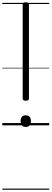

<svg xmlns="http://www.w3.org/2000/svg" viewBox="-20 -1100 452 1685"><path d="M206 -216Q179 -216 179 -235V-1061Q179 -1071 186 -1075.5Q193 -1080 206 -1080Q234 -1080 234 -1061V-235Q234 -226 227.5 -221Q221 -216 206 -216ZM206 14Q184 14 172.5 1Q161 -12 161 -37Q161 -63 172.5 -75.5Q184 -88 206 -88Q228 -88 239.5 -75.5Q251 -63 251 -37Q252 -12 240.5 1Q229 14 206 14ZM0 555H412V565H0ZM0 -20H412V0H0ZM0 -505H412V-500H0ZM0 -1075H412V-1065H0Z"/></svg>

Font: Playwrite AR Guides
Style: Regular
Weight: 400
Designer: Veronika Burian, José Scaglione
Foundry: TypeTogether
Version: Version 1.003